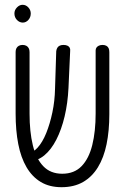

<svg xmlns="http://www.w3.org/2000/svg" viewBox="-20 -767 520 799"><path d="M236 12Q186 12 150 -9.5Q114 -31 90.5 -71Q67 -111 56 -167.5Q45 -224 45 -294V-551Q45 -560 48.5 -566.5Q52 -573 58.5 -576.5Q65 -580 74 -580Q83 -580 89.5 -576.5Q96 -573 99.5 -566.5Q103 -560 103 -550V-294Q103 -219 116.5 -163Q130 -107 160 -75.5Q190 -44 239 -44Q289 -44 319.5 -75.5Q350 -107 364 -163.5Q378 -220 378 -295V-557Q378 -564 381.5 -569Q385 -574 391.5 -577Q398 -580 407 -580Q416 -580 422.5 -576.5Q429 -573 432 -566.5Q435 -560 435 -550V-292Q435 -223 423.5 -167Q412 -111 387.5 -71Q363 -31 325.5 -9.5Q288 12 236 12ZM93 -97 73 -129H91Q115 -129 136 -152Q157 -175 172.5 -213.5Q188 -252 198 -299.5Q208 -347 209 -397L214 -554Q215 -562 218.5 -568Q222 -574 228.5 -577Q235 -580 244 -580Q254 -580 260.5 -577Q267 -574 270 -568.5Q273 -563 272 -555L265 -401Q262 -338 249 -283Q236 -228 214.5 -186Q193 -144 164.5 -120.5Q136 -97 103 -97ZM75 -673Q61 -673 50.5 -684Q40 -695 40 -711Q40 -725 50.5 -736Q61 -747 74 -747Q88 -747 98 -736Q108 -725 108 -711Q108 -695 98 -684Q88 -673 75 -673Z"/></svg>

Font: Fredoka Condensed Light
Style: Regular
Weight: 300
Width: 3
Designer: Ben Nathan
Foundry: Milena B. Brandão, Ben Nathan
Version: Version 2.001